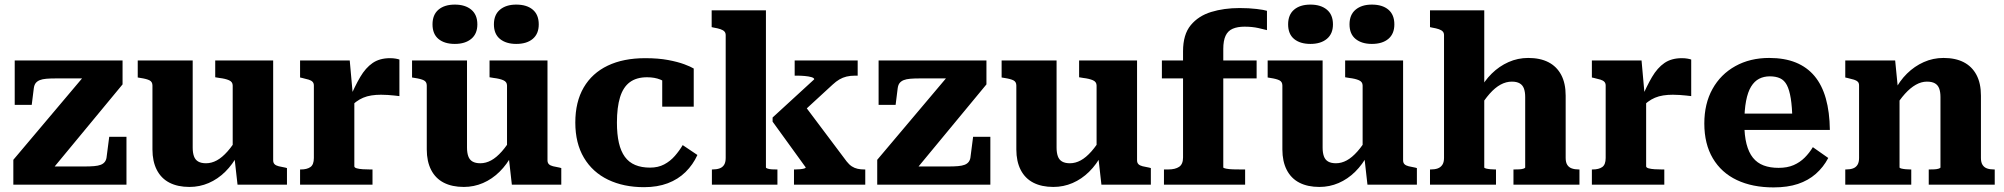

<svg xmlns="http://www.w3.org/2000/svg" viewBox="-20 -803 8717 835"><path d="M202 -60 189 -79H346Q371 -79 389 -80.5Q407 -82 418.5 -86.5Q430 -91 436.5 -100Q443 -109 444 -123L455 -208H530V0H38V-108L352 -480L402 -462H225Q199 -462 181.5 -460.5Q164 -459 153 -454.5Q142 -450 135.5 -442Q129 -434 127 -419L118 -347H44V-540H513V-436Z M818 -540V-161Q818 -139 823.5 -123.5Q829 -108 842 -100.5Q855 -93 876 -93Q900 -93 923 -105.5Q946 -118 969.5 -144.5Q993 -171 1017 -212L1015 -132Q992 -88 959.5 -56Q927 -24 887.5 -7Q848 10 804 10Q753 10 717 -8.5Q681 -27 662 -64Q643 -101 643 -153V-431Q643 -447 630.5 -453.5Q618 -460 591 -464L579 -466V-540ZM1168 -540V-106Q1168 -95 1174 -89Q1180 -83 1192 -80Q1204 -77 1221 -74L1228 -72V0H1013L999 -124L992 -130V-431Q992 -447 976 -454Q960 -461 934 -464L916 -467V-540Z M1717 -544V-385Q1709 -386 1695.5 -387.5Q1682 -389 1666.5 -390Q1651 -391 1637 -391Q1615 -391 1595.5 -388Q1576 -385 1559.5 -378Q1543 -371 1529 -360.5Q1515 -350 1502 -333L1499 -371Q1523 -428 1546.5 -468Q1570 -508 1600.5 -529Q1631 -550 1676 -550Q1690 -550 1701 -548Q1712 -546 1717 -544ZM1285 0V-66H1288Q1315 -66 1330 -76.5Q1345 -87 1345 -116V-431Q1345 -441 1339.5 -447Q1334 -453 1323 -456.5Q1312 -460 1294 -464L1285 -466V-540H1501L1515 -384L1521 -387V-80Q1521 -74 1531.5 -71Q1542 -68 1558 -67Q1574 -66 1589 -66H1600V0Z M2011 -540V-161Q2011 -139 2016.5 -123.5Q2022 -108 2035 -100.5Q2048 -93 2069 -93Q2093 -93 2116 -105.5Q2139 -118 2162.5 -144.5Q2186 -171 2210 -212L2208 -132Q2185 -88 2152.5 -56Q2120 -24 2080.5 -7Q2041 10 1997 10Q1946 10 1910 -8.5Q1874 -27 1855 -64Q1836 -101 1836 -153V-431Q1836 -447 1823.5 -453.5Q1811 -460 1784 -464L1772 -466V-540ZM2361 -540V-106Q2361 -95 2367 -89Q2373 -83 2385 -80Q2397 -77 2414 -74L2421 -72V0H2206L2192 -124L2185 -130V-431Q2185 -447 2169 -454Q2153 -461 2127 -464L2109 -467V-540ZM2056 -697Q2056 -656 2029.5 -634Q2003 -612 1958 -612Q1913 -612 1887 -633.5Q1861 -655 1861 -697Q1861 -739 1887 -761Q1913 -783 1958 -783Q2003 -783 2029.5 -761Q2056 -739 2056 -697ZM2323 -697Q2323 -656 2297 -634Q2271 -612 2225 -612Q2181 -612 2154.5 -633.5Q2128 -655 2128 -697Q2128 -739 2154.5 -761Q2181 -783 2225 -783Q2271 -783 2297 -761Q2323 -739 2323 -697Z M2807 -74Q2842 -74 2868.5 -88Q2895 -102 2915 -125Q2935 -148 2949 -172L3013 -129Q2994 -87 2961.5 -55Q2929 -23 2884 -6Q2839 11 2781 11Q2692 11 2624.5 -21.5Q2557 -54 2519.5 -117Q2482 -180 2482 -270Q2482 -360 2518.5 -422.5Q2555 -485 2623 -517.5Q2691 -550 2786 -550Q2843 -550 2885.5 -542Q2928 -534 2956 -523.5Q2984 -513 2997 -505V-339H2860V-486Q2873 -486 2881 -479.5Q2889 -473 2892.5 -463.5Q2896 -454 2895.5 -445Q2895 -436 2893 -431Q2876 -447 2851.5 -457Q2827 -467 2794 -467Q2748 -467 2719 -445.5Q2690 -424 2676.5 -380Q2663 -336 2663 -270Q2663 -219 2671.5 -182Q2680 -145 2697.5 -121Q2715 -97 2742.5 -85.5Q2770 -74 2807 -74Z M3743 0H3433V-66H3438Q3448 -66 3459 -67Q3470 -68 3477 -70Q3484 -72 3484 -75L3340 -274V-292L3521 -458Q3521 -464 3509 -467.5Q3497 -471 3480 -472.5Q3463 -474 3447 -474H3436V-540H3710V-474H3699Q3678 -474 3661.5 -470Q3645 -466 3630.5 -457.5Q3616 -449 3601 -435L3427 -275L3466 -362L3662 -101Q3673 -87 3684.5 -79.5Q3696 -72 3709.5 -69Q3723 -66 3738 -66H3743ZM3311 -758V-75Q3311 -72 3319 -69.5Q3327 -67 3337.5 -66.5Q3348 -66 3357 -66H3361V0H3076V-66H3078Q3096 -66 3109 -70.5Q3122 -75 3129 -86Q3136 -97 3136 -116V-650Q3136 -660 3130.5 -666Q3125 -672 3113.5 -676Q3102 -680 3084 -683L3075 -685V-758Z M3959 -60 3946 -79H4103Q4128 -79 4146 -80.5Q4164 -82 4175.5 -86.5Q4187 -91 4193.5 -100Q4200 -109 4201 -123L4212 -208H4287V0H3795V-108L4109 -480L4159 -462H3982Q3956 -462 3938.5 -460.5Q3921 -459 3910 -454.5Q3899 -450 3892.5 -442Q3886 -434 3884 -419L3875 -347H3801V-540H4270V-436Z M4575 -540V-161Q4575 -139 4580.5 -123.5Q4586 -108 4599 -100.5Q4612 -93 4633 -93Q4657 -93 4680 -105.5Q4703 -118 4726.5 -144.5Q4750 -171 4774 -212L4772 -132Q4749 -88 4716.5 -56Q4684 -24 4644.5 -7Q4605 10 4561 10Q4510 10 4474 -8.5Q4438 -27 4419 -64Q4400 -101 4400 -153V-431Q4400 -447 4387.5 -453.5Q4375 -460 4348 -464L4336 -466V-540ZM4925 -540V-106Q4925 -95 4931 -89Q4937 -83 4949 -80Q4961 -77 4978 -74L4985 -72V0H4770L4756 -124L4749 -130V-431Q4749 -447 4733 -454Q4717 -461 4691 -464L4673 -467V-540Z M5033 -540H5445V-462H5033ZM5490 -756V-672Q5479 -675 5452.5 -681Q5426 -687 5392 -687Q5362 -687 5341 -678Q5320 -669 5310 -647.5Q5300 -626 5300 -590V-75Q5300 -72 5312.5 -69.5Q5325 -67 5343 -66.5Q5361 -66 5378 -66H5395V0H5042V-66H5060Q5091 -66 5108 -77.5Q5125 -89 5125 -118V-580Q5125 -653 5158.5 -693.5Q5192 -734 5247.5 -751Q5303 -768 5371 -768Q5412 -768 5445 -764Q5478 -760 5490 -756Z M5732 -540V-161Q5732 -139 5737.5 -123.5Q5743 -108 5756 -100.5Q5769 -93 5790 -93Q5814 -93 5837 -105.5Q5860 -118 5883.5 -144.5Q5907 -171 5931 -212L5929 -132Q5906 -88 5873.5 -56Q5841 -24 5801.5 -7Q5762 10 5718 10Q5667 10 5631 -8.5Q5595 -27 5576 -64Q5557 -101 5557 -153V-431Q5557 -447 5544.5 -453.5Q5532 -460 5505 -464L5493 -466V-540ZM6082 -540V-106Q6082 -95 6088 -89Q6094 -83 6106 -80Q6118 -77 6135 -74L6142 -72V0H5927L5913 -124L5906 -130V-431Q5906 -447 5890 -454Q5874 -461 5848 -464L5830 -467V-540ZM5777 -697Q5777 -656 5750.5 -634Q5724 -612 5679 -612Q5634 -612 5608 -633.5Q5582 -655 5582 -697Q5582 -739 5608 -761Q5634 -783 5679 -783Q5724 -783 5750.5 -761Q5777 -739 5777 -697ZM6044 -697Q6044 -656 6018 -634Q5992 -612 5946 -612Q5902 -612 5875.5 -633.5Q5849 -655 5849 -697Q5849 -739 5875.5 -761Q5902 -783 5946 -783Q5992 -783 6018 -761Q6044 -739 6044 -697Z M6435 -758V-75Q6435 -72 6443 -70Q6451 -68 6462 -67Q6473 -66 6482 -66H6486V0H6199V-66H6202Q6220 -66 6232.5 -70.5Q6245 -75 6252.5 -86Q6260 -97 6260 -116V-650Q6260 -660 6254.5 -666Q6249 -672 6237.5 -676Q6226 -680 6208 -683L6199 -685V-758ZM6849 0H6562V-66H6565Q6575 -66 6586.5 -66.5Q6598 -67 6605.5 -69.5Q6613 -72 6613 -75V-381Q6613 -403 6607.5 -418Q6602 -433 6589 -440.5Q6576 -448 6555 -448Q6530 -448 6506 -435Q6482 -422 6458.5 -395.5Q6435 -369 6411 -329L6413 -408Q6435 -451 6467.5 -483Q6500 -515 6540.5 -533Q6581 -551 6626 -551Q6678 -551 6714 -532.5Q6750 -514 6769.5 -477.5Q6789 -441 6789 -387V-116Q6789 -97 6796 -86Q6803 -75 6816 -70.5Q6829 -66 6846 -66H6849Z M7335 -544V-385Q7327 -386 7313.5 -387.5Q7300 -389 7284.5 -390Q7269 -391 7255 -391Q7233 -391 7213.5 -388Q7194 -385 7177.5 -378Q7161 -371 7147 -360.5Q7133 -350 7120 -333L7117 -371Q7141 -428 7164.5 -468Q7188 -508 7218.5 -529Q7249 -550 7294 -550Q7308 -550 7319 -548Q7330 -546 7335 -544ZM6903 0V-66H6906Q6933 -66 6948 -76.5Q6963 -87 6963 -116V-431Q6963 -441 6957.5 -447Q6952 -453 6941 -456.5Q6930 -460 6912 -464L6903 -466V-540H7119L7133 -384L7139 -387V-80Q7139 -74 7149.5 -71Q7160 -68 7176 -67Q7192 -66 7207 -66H7218V0Z M7566 -267Q7566 -214 7575.5 -177Q7585 -140 7603.5 -117Q7622 -94 7650 -83.5Q7678 -73 7715 -73Q7753 -73 7780.5 -85Q7808 -97 7828.5 -117.5Q7849 -138 7864 -163L7931 -116Q7910 -76 7877 -47Q7844 -18 7799 -3Q7754 12 7693 12Q7601 12 7533.5 -20Q7466 -52 7429 -114.5Q7392 -177 7392 -266Q7392 -352 7427.5 -416Q7463 -480 7527 -515.5Q7591 -551 7674 -551Q7741 -551 7790 -531Q7839 -511 7871.5 -472Q7904 -433 7920.5 -374.5Q7937 -316 7938 -238H7524V-309H7796L7775 -281Q7774 -338 7768 -375Q7762 -412 7751 -433Q7740 -454 7721.5 -462.5Q7703 -471 7677 -471Q7651 -471 7630.5 -460.5Q7610 -450 7595.5 -426.5Q7581 -403 7573.5 -363.5Q7566 -324 7566 -267Z M8005 0V-66H8008Q8026 -66 8038.5 -70.5Q8051 -75 8058 -86Q8065 -97 8065 -116V-431Q8065 -442 8059.5 -447.5Q8054 -453 8043 -456.5Q8032 -460 8014 -464L8005 -466V-540H8222L8234 -418L8241 -415V-75Q8241 -72 8249 -70Q8257 -68 8268 -67Q8279 -66 8288 -66H8292V0ZM8655 0H8368V-66H8371Q8381 -66 8392 -66.5Q8403 -67 8411 -69.5Q8419 -72 8419 -75V-381Q8419 -403 8413.5 -418Q8408 -433 8395 -440.5Q8382 -448 8360 -448Q8336 -448 8312 -434.5Q8288 -421 8264.5 -395Q8241 -369 8216 -328L8219 -407Q8241 -451 8273.5 -483Q8306 -515 8346.5 -533Q8387 -551 8432 -551Q8484 -551 8520 -532.5Q8556 -514 8575.5 -477.5Q8595 -441 8595 -387V-116Q8595 -97 8602 -86Q8609 -75 8621.5 -70.5Q8634 -66 8652 -66H8655Z"/></svg>

Font: Roboto Serif
Style: Bold
Weight: 700
Designer: Greg Gazdowicz
Foundry: Commercial Type
Version: Version 1.008